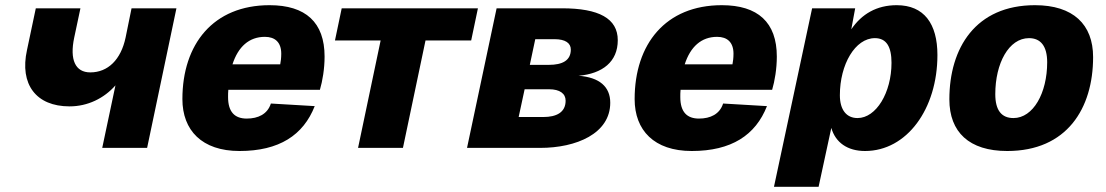

<svg xmlns="http://www.w3.org/2000/svg" viewBox="-20 -570 4262 740"><path d="M374 0H547L660 -538H487L464 -425C446 -340 396 -291 328 -291C270 -291 248 -340 266 -425L290 -538H118L84 -377C55 -245 119 -160 248 -160C318 -160 381 -191 425 -241Z M903 12C1056 12 1149 -49 1193 -161L1024 -171C1011 -130 975 -113 931 -113C885 -113 859 -138 859 -196C859 -205 859 -215 860 -224H1213C1223 -258 1231 -305 1231 -352C1231 -484 1158 -550 1019 -550C802 -550 683 -400 683 -188C683 -68 758 12 903 12ZM1001 -428C1040 -428 1064 -407 1064 -363C1064 -346 1062 -332 1060 -322H876C898 -390 940 -428 1001 -428Z M1360 0H1533L1620 -414H1796L1822 -538H1297L1271 -414H1447Z M1780 0H2062C2201 0 2332 -55 2332 -174C2332 -236 2290 -272 2210 -278C2302 -286 2361 -332 2361 -415C2361 -499 2288 -538 2146 -538H1894ZM2022 -320 2043 -419H2117C2159 -419 2180 -404 2180 -379C2180 -337 2148 -320 2095 -320ZM1979 -119 2002 -226H2096C2138 -226 2160 -209 2160 -182C2160 -137 2125 -119 2074 -119Z M2646 12C2799 12 2892 -49 2936 -161L2767 -171C2754 -130 2718 -113 2674 -113C2628 -113 2602 -138 2602 -196C2602 -205 2602 -215 2603 -224H2956C2966 -258 2974 -305 2974 -352C2974 -484 2901 -550 2762 -550C2545 -550 2426 -400 2426 -188C2426 -68 2501 12 2646 12ZM2744 -428C2783 -428 2807 -407 2807 -363C2807 -346 2805 -332 2803 -322H2619C2641 -390 2683 -428 2744 -428Z M2963 150H3135L3184 -77C3200 -21 3246 12 3314 12C3475 12 3593 -150 3593 -358C3593 -478 3542 -550 3436 -550C3359 -550 3301 -516 3261 -457L3276 -538H3110ZM3285 -115C3243 -115 3217 -146 3217 -203C3217 -322 3276 -423 3352 -423C3397 -423 3416 -389 3416 -328C3416 -213 3357 -115 3285 -115Z M3862 12C4092 12 4193 -152 4193 -350C4193 -476 4116 -550 3969 -550C3740 -550 3639 -385 3639 -187C3639 -61 3715 12 3862 12ZM3886 -115C3840 -115 3816 -145 3816 -207C3816 -326 3868 -423 3946 -423C3991 -423 4016 -392 4016 -330C4016 -211 3962 -115 3886 -115Z"/></svg>

Font: Geist ExtraBold
Style: Italic
Weight: 800
Italic angle: -12°
Designer: Basement.studio, Andrés Briganti, Mateo Zaragoza
Foundry: Basement.studio, Vercel, Andrés Briganti, Guido Ferreyra, Mateo Zaragoza
Version: Version 1.500